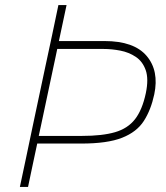

<svg xmlns="http://www.w3.org/2000/svg" viewBox="-20 -733 650 753"><path d="M58 0Q71 -61 82.8 -116.8Q94.5 -172.5 108 -237L158 -472.5Q172.5 -539.5 184.5 -596.2Q196.5 -653 209 -713H241Q233.5 -677 226 -642.5Q218.5 -608 211 -572H390Q505.5 -572 555 -513.8Q604.5 -455.5 585 -363Q572 -302 544.2 -258.8Q516.5 -215.5 459 -192.8Q401.5 -170 299 -170H126Q116.5 -127 108 -85.5Q99.5 -44 90 0ZM140 -237Q136.5 -219.5 132 -200H302Q381 -200 431 -214.5Q481 -229 509.5 -265.5Q538 -302 552 -368Q563.5 -423.5 551.5 -457.8Q539.5 -492 512.5 -510Q485.5 -528 451.8 -534.5Q418 -541 386 -541H204.5Q201 -524.5 197.5 -507.5Q194 -490.5 190 -472.5Z"/></svg>

Font: Commissioner Thin
Style: Italic
Weight: 100
Italic angle: -12°
Designer: Kostas Bartsokas
Foundry: Kostas Bartsokas
Version: Version 1.000; ttfautohint (v1.8.3)